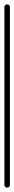

<svg xmlns="http://www.w3.org/2000/svg" viewBox="-20 -850 65 870"><path d="M0 -13H25V-818H0ZM13 -25Q9 -25 6 -23.5Q3 -22 1.5 -19Q0 -16 0 -13Q0 -9 1.5 -6Q3 -3 6 -1.5Q9 0 13 0Q16 0 19 -1.5Q22 -3 23.5 -6Q25 -9 25 -13Q25 -16 23.5 -19Q22 -22 19 -23.5Q16 -25 13 -25ZM13 -830Q9 -830 6 -828.5Q3 -827 1.5 -824Q0 -821 0 -818Q0 -814 1.5 -811Q3 -808 6 -806.5Q9 -805 13 -805Q16 -805 19 -806.5Q22 -808 23.5 -811Q25 -814 25 -818Q25 -821 23.5 -824Q22 -827 19 -828.5Q16 -830 13 -830Z"/></svg>

Font: Wavefont Thin
Style: Regular
Weight: 100
Monospace: yes
Version: Version 3.005;gftools[0.9.33]